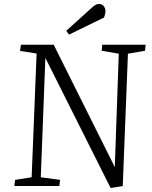

<svg xmlns="http://www.w3.org/2000/svg" viewBox="-20 -935 762 965"><path d="M557 -95 577 -665 491 -680 494 -710H712L709 -680L623 -665L597 0L536 10L208 -644L185 -44L282 -31L278 0H52L56 -31L139 -44L164 -666L81 -679L85 -710H250ZM440 -895Q450 -904 458.5 -909.5Q467 -915 477 -915Q493 -915 501.5 -904Q510 -893 510 -880Q510 -865 503 -847L327 -761L313 -780Z"/></svg>

Font: Literata 36pt Light
Style: Italic
Weight: 300
Italic angle: -2°
Designer: Latin by Veronika Burian and Jose Scaglione. Greek by Irene Vlachou. Cyrillic by Vera Evstafieva
Foundry: TypeTogether
Version: Version 3.002